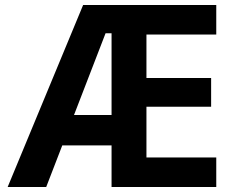

<svg xmlns="http://www.w3.org/2000/svg" viewBox="-20 -750 950 770"><path d="M10.7 0 313.4 -730H847.3V-611.4H567.3V-437.3H826.7V-322H567.3V-118.6H847.3V0H427.4V-616.7H403.4L165.3 0ZM166.3 -167V-288.7H504V-167Z"/></svg>

Font: M PLUS 1 Thin
Style: Regular
Weight: 100
Designer: Coji Morishita
Foundry: UNDERFOREST DESIGN
Version: Version 1.001